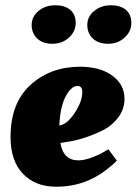

<svg xmlns="http://www.w3.org/2000/svg" viewBox="-20 -696 518 728"><path d="M20 -177Q20 -305 95.5 -374Q171 -443 284 -443Q359 -443 405.5 -409.5Q452 -376 452 -321Q452 -281 427 -249Q402 -217 366 -200Q294 -166 234 -158L209 -154Q220 -88 277 -88Q299 -88 327.5 -98.5Q356 -109 374 -120L391 -130L423 -87Q423 -87 412 -76Q406 -70 383.5 -52.5Q361 -35 336 -22Q272 12 193 12Q114 12 67 -37Q20 -86 20 -177ZM292 -347Q292 -370 274 -370Q250 -370 229 -330.5Q208 -291 205 -220Q234 -224 263 -267.5Q292 -311 292 -347ZM179 -530Q142 -530 121 -550Q100 -570 100 -601.5Q100 -633 126 -654.5Q152 -676 189 -676Q226 -676 246.5 -658.5Q267 -641 267 -609Q267 -577 241.5 -553.5Q216 -530 179 -530ZM390 -530Q353 -530 332 -550Q311 -570 311 -601.5Q311 -633 337 -654.5Q363 -676 400 -676Q437 -676 457.5 -658.5Q478 -641 478 -609Q478 -577 452.5 -553.5Q427 -530 390 -530Z"/></svg>

Font: Oleo Script Swash Caps
Style: Bold
Weight: 700
Designer: Soytutype
Foundry: Soytutype
Version: Version 1.002